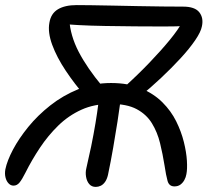

<svg xmlns="http://www.w3.org/2000/svg" viewBox="-27 -725 825 754"><path d="M658 7Q637 7 631 -14.5Q625 -36 619 -76Q612 -120 601.5 -163Q591 -206 569.5 -241Q548 -276 509.5 -296.5Q471 -317 407 -317Q343 -317 292.5 -294Q242 -271 202 -232Q162 -193 130 -145Q98 -97 73 -47Q60 -21 50 -8.5Q40 4 26 4Q15 4 6.5 -5Q-2 -14 -5.5 -28.5Q-9 -43 -6 -60Q1 -94 24 -137.5Q47 -181 84 -226.5Q121 -272 170.5 -311Q220 -350 280 -374.5Q340 -399 409 -399Q477 -399 527 -378Q577 -357 611 -323Q645 -289 665 -248.5Q685 -208 695 -167.5Q705 -127 707 -94Q709 -61 705 -41Q703 -29 697 -18Q691 -7 681.5 0Q672 7 658 7ZM349 9Q333 9 323.5 -2Q314 -13 311 -30.5Q308 -48 312 -64Q315 -80 321 -105Q327 -130 331 -150Q341 -199 348 -241.5Q355 -284 358.5 -312.5Q362 -341 362 -345L449 -363Q450 -359 446 -327.5Q442 -296 434.5 -248Q427 -200 417.5 -145Q408 -90 397 -38Q393 -21 385.5 -10.5Q378 0 368.5 4.5Q359 9 349 9ZM308 -347Q266 -395 231 -447.5Q196 -500 178 -549Q160 -598 167 -636Q173 -672 200.5 -688.5Q228 -705 274 -705Q293 -705 330.5 -704.5Q368 -704 416.5 -703Q465 -702 515.5 -701Q566 -700 612.5 -699.5Q659 -699 692 -699Q738 -699 755.5 -677Q773 -655 766 -622Q762 -600 739.5 -567Q717 -534 682 -496Q647 -458 605.5 -419Q564 -380 521 -345L462 -384Q514 -431 560 -479Q606 -527 640 -568.5Q674 -610 689 -639L699 -623Q667 -621 615.5 -621Q564 -621 504 -621.5Q444 -622 385.5 -623Q327 -624 281 -626.5Q235 -629 211 -632L245 -649Q249 -585 282 -521.5Q315 -458 375 -386Z"/></svg>

Font: Shantell Sans
Style: Italic
Weight: 400
Italic angle: -11°
Designer: Stephen Nixon, Anya Danilova, Shantell Martin
Foundry: Arrow Type
Version: Version 1.011;[c5ecc13dd]